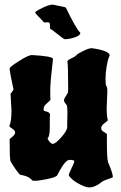

<svg xmlns="http://www.w3.org/2000/svg" viewBox="-20 -768 527 837"><path d="M187 -671 173 -670H172Q172 -671 152.5 -691Q133 -711 133 -713Q133 -718 163.5 -733Q194 -748 210 -748Q265 -737 267 -735Q311 -644 330 -625V-624Q330 -613 305.5 -605Q281 -597 263 -597Q258 -597 230.5 -619.5Q203 -642 199 -642Q198 -642 198 -647V-657Q198 -666 195.5 -668.5Q193 -671 187 -671ZM448 -372 445 -296Q445 -262 450 -245V-244Q450 -242 435.5 -231Q421 -220 421 -209.5Q421 -199 433.5 -192.5Q446 -186 446 -182V-151Q446 -78 451 -61Q472 -12 472 3Q472 6 462 9Q428 20 421 27Q414 34 398.5 41.5Q383 49 369 49Q355 49 331 37Q307 25 293.5 12.5Q280 0 280 -5Q280 -10 292 -35Q304 -60 304 -64Q304 -71 285 -71H283Q266 -71 239 -22L230 -5Q227 4 188.5 12Q150 20 136 20Q122 20 121 19Q108 2 79 -4L69 -6Q65 -6 50 -27.5Q35 -49 26 -65Q22 -73 22 -161Q22 -162 34 -172Q46 -182 46 -190.5Q46 -199 33.5 -207Q21 -215 21 -218V-220Q30 -238 30 -287L26 -359L39 -377Q22 -456 22 -470Q22 -476 63 -502Q104 -528 119 -528Q211 -523 211 -511Q199 -409 199 -374Q199 -339 200 -333Q200 -331 185.5 -318.5Q171 -306 171 -299L170 -291Q170 -287 172 -285L185 -281Q198 -277 198 -268V-264Q197 -258 197 -241V-212Q197 -173 187 -164Q199 -141 210.5 -141Q222 -141 247.5 -170Q273 -199 273 -214V-226Q273 -226 274 -279Q274 -307 270 -311Q259 -323 259 -330.5Q259 -338 268 -350.5Q277 -363 277 -369V-397Q277 -482 274 -499V-500Q274 -506 290 -513Q306 -520 313 -527.5Q320 -535 344 -546.5Q368 -558 380 -558Q458 -547 458 -526Q458 -525 454 -516.5Q450 -508 445 -479.5Q440 -451 440 -423.5Q440 -396 444 -392Q448 -388 448 -372Z"/></svg>

Font: Piedra
Style: Regular
Weight: 400
Designer: Angel Koziupa & Ale Paul
Foundry: Angel Koziupa and Alejandro Paul
Version: Version 1.000